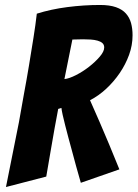

<svg xmlns="http://www.w3.org/2000/svg" viewBox="-20 -751 553 772"><path d="M4 1Q31 -132 56 -259Q65 -313 76 -371.5Q87 -430 96.5 -487.5Q106 -545 114.5 -598.5Q123 -652 128 -696Q185 -714 251 -722.5Q317 -731 382 -731Q421 -731 446.5 -722Q472 -713 486.5 -696.5Q501 -680 507 -658Q513 -636 513 -609Q513 -569 499 -530.5Q485 -492 461.5 -457.5Q438 -423 407.5 -394.5Q377 -366 342 -348Q360 -308 380.5 -260.5Q401 -213 419 -170Q439 -120 460 -70L305 -16Q285 -85 269 -146Q262 -171 255 -197.5Q248 -224 242 -247.5Q236 -271 232 -289Q228 -307 227 -317L214 -313Q208 -281 199.5 -235Q191 -189 184 -146Q175 -95 166 -41ZM239 -433Q258 -435 285.5 -449Q313 -463 338 -482.5Q363 -502 381 -523Q399 -544 399 -560Q399 -571 392 -577.5Q385 -584 372.5 -587.5Q360 -591 345 -592Q330 -593 314 -593Q303 -593 291.5 -592.5Q280 -592 271 -592Z"/></svg>

Font: Bangers
Style: Regular
Weight: 400
Designer: vernon adams
Foundry: Vernon Adams
Version: Version 2.000